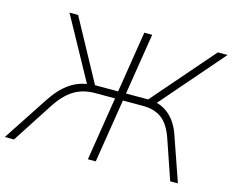

<svg xmlns="http://www.w3.org/2000/svg" viewBox="-124 -847 1196 989"><g transform="rotate(15 474.5 -352.5)"><path d="M-25 0 132 -239Q173 -302 222 -336.5Q271 -371 335 -376L321 -359L131 -705H177L363 -363L347 -378H478L530 -705H572L520 -378H653L625 -363L922 -705H974L674 -359L663 -376Q712 -372 752.5 -337Q793 -302 815 -239L898 0H857L785 -210Q761 -280 722 -309.5Q683 -339 621 -339H514L460 0H418L472 -339H365Q301 -339 252.5 -309Q204 -279 160 -210L24 0Z"/></g></svg>

Font: Mulish ExtraLight
Style: Italic
Weight: 200
Italic angle: -9°
Designer: Vernon Adams
Foundry: Vernon Adams
Version: Version 3.603